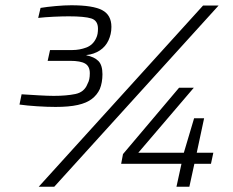

<svg xmlns="http://www.w3.org/2000/svg" viewBox="-20 -709 884 729"><path d="M191 -303Q160 -303 121 -305.5Q82 -308 54 -312L62 -351Q93 -349 127.5 -347Q162 -345 184 -345Q232 -345 266 -352Q300 -359 312 -390Q317 -399 319 -408.5Q321 -418 321 -431Q321 -457 303.5 -467.5Q286 -478 246 -478H161L170 -519H255Q282 -519 307.5 -528.5Q333 -538 345 -564Q349 -572 350.5 -581Q352 -590 352 -600Q352 -631 326.5 -639Q301 -647 241 -647Q217 -647 184.5 -645.5Q152 -644 125 -641L134 -679Q158 -683 191.5 -686Q225 -689 251 -689Q333 -689 368 -670.5Q403 -652 403 -607Q403 -592 400 -579.5Q397 -567 392 -556Q381 -532 359 -517.5Q337 -503 308 -500V-499Q338 -493 353.5 -477.5Q369 -462 369 -427Q369 -412 366.5 -397.5Q364 -383 359 -371Q349 -349 329 -333.5Q309 -318 275.5 -310.5Q242 -303 191 -303ZM127 0 751 -688H810L186 0ZM650 0 669 -87H440L447 -124L660 -376H716L505 -129H678L717 -260H755L727 -129H790L781 -87H718L699 0Z"/></svg>

Font: Saira SemiExpanded Light
Style: Italic
Weight: 300
Width: 6
Italic angle: -12°
Designer: Hector Gatti with collaboration of the Omnibus-Type team
Foundry: Omnibus-Type
Version: Version 1.101